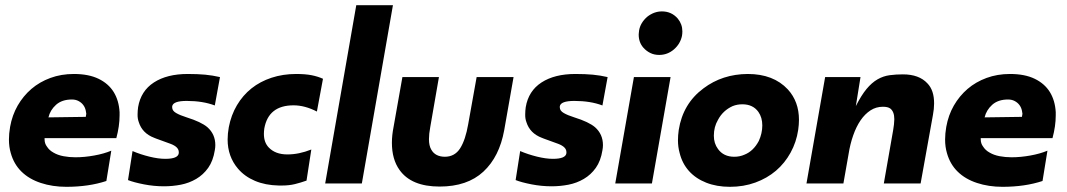

<svg xmlns="http://www.w3.org/2000/svg" viewBox="-20 -708 4119 741"><path d="M236 13Q182.5 13 137.2 -2Q92 -17 62.8 -45.8Q33.5 -74.5 21.5 -117.5Q14.5 -141.5 14.5 -169.5Q14.5 -192.5 19 -218.5Q27 -263.5 48.2 -300.5Q69.5 -337.5 101.2 -364.8Q133 -392 174.5 -407.2Q216 -422.5 265 -422.5Q322 -422.5 360.2 -404Q398.5 -385.5 418.8 -352.8Q439 -320 441.5 -275V-262.5Q441.5 -221.5 429 -175H152V-171Q152 -154 161 -142.5Q170 -128 186.5 -119Q202.5 -109.5 224.8 -105.2Q247 -101 271 -101Q306 -101 343.5 -107.8Q381 -114.5 409.5 -126.5L390.5 -9.5Q322.5 13 236 13ZM167 -255 311 -257 313 -269 311 -281Q308.5 -293 301.5 -302.5Q294.5 -312 283.2 -318Q272 -324 257.5 -324Q219 -324 196.2 -303.5Q173.5 -283 167 -255Z M613 11Q574 11 535.5 3.5Q497 -4 474 -13L491.5 -125Q522 -112 556.5 -103.5Q591 -95 618 -95Q667.5 -95 670 -117V-121Q670 -141 638 -153Q596.5 -167.5 583 -173L575.5 -176Q529 -193.5 515.5 -237Q510.5 -250.5 511 -267Q511 -280 513 -294.5Q523.5 -357 574 -389.8Q624.5 -422.5 704.5 -422.5Q743 -422.5 772 -419.8Q801 -417 829 -410.5L809 -301Q762.5 -318.5 700.5 -318.5Q647.5 -318.5 644.5 -297.5V-293.5Q644.5 -280.5 659.8 -271.8Q675 -263 700.5 -255Q756.5 -237.5 780.5 -217Q811 -190 811 -148Q811 -138.5 809 -128Q802.5 -87 783.5 -60.2Q764.5 -33.5 737.2 -17.5Q710 -1.5 678 4.8Q646 11 613 11Z M1068 8H1056Q1004 7 964 -10Q924 -27 898.5 -57Q858.5 -104 858.5 -169.5Q858.5 -192 863 -217Q872 -264 894.5 -302Q917 -340 950.5 -366.8Q984 -393.5 1028 -408Q1072 -422.5 1123 -422.5Q1158 -422.5 1182.2 -417.8Q1206.5 -413 1226.5 -404L1203 -277.5Q1156.5 -301.5 1113 -301.5Q1016 -301.5 1000 -212Q998.5 -201 998.5 -191Q998.5 -158 1017.5 -138.5Q1043 -112 1089 -112Q1134 -112 1181.5 -131L1163 -11Q1140.5 -3 1118.2 2.5Q1096 8 1068 8Z M1376.5 0H1235L1355 -688H1496.5Z M1676.5 12Q1567.5 12 1522 -52Q1492.5 -93 1492.5 -157Q1492.5 -186 1499 -218.5L1533 -410.5H1674L1640.5 -217.5Q1635.5 -191 1635.5 -171Q1635.5 -145.5 1644.5 -130.5Q1659.5 -103.5 1696.5 -103Q1735 -103 1755.8 -135.5Q1776.5 -168 1787 -229L1819.5 -410.5H1962Q1944.5 -309 1926 -206Q1907.5 -103 1845.5 -45.5Q1783.5 12 1676.5 12Z M2109 11Q2070 11 2031.5 3.5Q1993 -4 1970 -13L1987.5 -125Q2018 -112 2052.5 -103.5Q2087 -95 2114 -95Q2163.5 -95 2166 -117V-121Q2166 -141 2134 -153Q2092.5 -167.5 2079 -173L2071.5 -176Q2025 -193.5 2011.5 -237Q2006.5 -250.5 2007 -267Q2007 -280 2009 -294.5Q2019.5 -357 2070 -389.8Q2120.5 -422.5 2200.5 -422.5Q2239 -422.5 2268 -419.8Q2297 -417 2325 -410.5L2305 -301Q2258.5 -318.5 2196.5 -318.5Q2143.5 -318.5 2140.5 -297.5V-293.5Q2140.5 -280.5 2155.8 -271.8Q2171 -263 2196.5 -255Q2252.5 -237.5 2276.5 -217Q2307 -190 2307 -148Q2307 -138.5 2305 -128Q2298.5 -87 2279.5 -60.2Q2260.5 -33.5 2233.2 -17.5Q2206 -1.5 2174 4.8Q2142 11 2109 11Z M2524 -496Q2505 -496 2489.8 -503.5Q2474.5 -511 2463 -524Q2444.5 -545 2445 -576L2446.5 -590.5Q2451.5 -620 2477.5 -643Q2504 -664 2534.5 -664Q2572 -664 2596 -636Q2613.5 -614.5 2613.5 -587Q2613.5 -578 2612 -569.5Q2605.5 -538.5 2580.8 -517.2Q2556 -496 2524 -496ZM2496 0H2354.5L2426.5 -410.5H2568Z M2797 13Q2746 13 2705.5 -3Q2665 -19 2639 -48Q2613 -77 2603 -117.5Q2596.5 -140.5 2596.5 -167Q2596.5 -185.5 2599.5 -206.5Q2615.5 -308 2695 -367Q2768 -422 2866 -422.5Q2965 -422.5 3020.5 -363Q3063.5 -316 3063.5 -245.5Q3063.5 -227 3060.5 -206.5Q3053.5 -159.5 3031.2 -119Q3009 -78.5 2974.8 -49.2Q2940.5 -20 2895.2 -3.5Q2850 13 2797 13ZM2814 -103Q2835 -103 2853 -111Q2887.5 -124.5 2908.5 -164Q2922 -193.5 2922 -224Q2922 -254.5 2907 -276Q2886 -305.5 2845 -305.5Q2825 -305.5 2807.5 -298.5Q2770 -281.5 2751 -245.5Q2735 -218.5 2735 -184Q2735 -154.5 2751 -133Q2772.5 -103 2814 -103Z M3533 0H3391L3427 -205.5Q3431 -228 3431.5 -248Q3431.5 -277.5 3415.5 -289.5Q3406 -296 3387.5 -296Q3361 -296 3339.5 -282Q3318 -268 3301.2 -243.5Q3284.5 -219 3272.8 -185.5Q3261 -152 3255 -113.5L3235 0H3092.5L3164.5 -410.5H3301L3283 -298.5Q3304 -340 3324.2 -364.5Q3344.5 -389 3366.8 -401.8Q3389 -414.5 3413.5 -417.8Q3438 -421 3464.5 -421Q3527 -421 3559 -386.5Q3585.5 -359.5 3585 -308Q3585 -288 3580.5 -264Z M3849 13Q3795.5 13 3750.2 -2Q3705 -17 3675.8 -45.8Q3646.5 -74.5 3634.5 -117.5Q3627.5 -141.5 3627.5 -169.5Q3627.5 -192.5 3632 -218.5Q3640 -263.5 3661.2 -300.5Q3682.5 -337.5 3714.2 -364.8Q3746 -392 3787.5 -407.2Q3829 -422.5 3878 -422.5Q3935 -422.5 3973.2 -404Q4011.5 -385.5 4031.8 -352.8Q4052 -320 4054.5 -275V-262.5Q4054.5 -221.5 4042 -175H3765V-171Q3765 -154 3774 -142.5Q3783 -128 3799.5 -119Q3815.5 -109.5 3837.8 -105.2Q3860 -101 3884 -101Q3919 -101 3956.5 -107.8Q3994 -114.5 4022.5 -126.5L4003.5 -9.5Q3935.5 13 3849 13ZM3780 -255 3924 -257 3926 -269 3924 -281Q3921.5 -293 3914.5 -302.5Q3907.5 -312 3896.2 -318Q3885 -324 3870.5 -324Q3832 -324 3809.2 -303.5Q3786.5 -283 3780 -255Z"/></svg>

Font: Lucymar Sans
Style: Bold Italic
Weight: 700
Italic angle: -10°
Foundry: The League of Moveable Type (original font) / Main changes by Cristiano Sobral with portions from Mirco Monsees
Version: Version 2.00;August 30, 2020;FontCreator 13.0.0.2681 64-bit